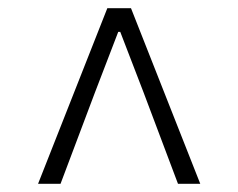

<svg xmlns="http://www.w3.org/2000/svg" viewBox="-20 -762 575 463"><path d="M71.8 -318.8 238.8 -742.2H295.9L462.9 -318.8H409.2L326.2 -539.1L270 -685.1H265.1L209 -539.1L126 -318.8Z"/></svg>

Font: Source Han Sans CN Light
Style: Regular
Weight: 300
Designer: Ryoko NISHIZUKA  (kana, bopomofo & ideographs); Paul D. Hunt (Latin, Greek & Cyrillic); Sandoll Communications , Soo-you
Foundry: Adobe
Version: Version 2.000;hotconv 1.0.107;makeotfexe 2.5.65593